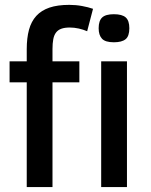

<svg xmlns="http://www.w3.org/2000/svg" viewBox="-20 -762 614 782"><path d="M335 -634.8Q319.3 -641.6 300.8 -645.8Q282.2 -649.9 264.2 -649.9Q243.7 -649.9 230 -645Q216.3 -640.1 208.3 -629.6Q200.2 -619.1 197 -602.3Q193.8 -585.4 193.8 -562V-512.2H303.2V-426.8H193.8V0H88.9V-426.8H19V-512.2H88.9V-562Q88.9 -606.9 98.1 -640.9Q107.4 -674.8 127.9 -697.3Q148.4 -719.7 181.4 -731Q214.4 -742.2 262.2 -742.2Q289.1 -742.2 314.2 -737.5Q339.4 -732.9 358.9 -726.1ZM506.8 -647Q506.8 -614.7 491.5 -602.3Q476.1 -589.8 443.8 -589.8Q408.7 -589.8 395.3 -604.5Q381.8 -619.1 381.8 -647Q381.8 -677.2 396 -690.7Q410.2 -704.1 443.8 -704.1Q477.5 -704.1 492.2 -690.9Q506.8 -677.7 506.8 -647ZM392.1 0V-512.2H497.1V0Z"/></svg>

Font: Lorenzo Sans Medium
Style: Regular
Weight: 500
Foundry: Intel Corporation
Version: Version 1.00; ttfautohint (v1.5)